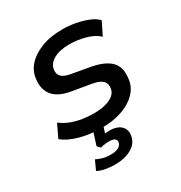

<svg xmlns="http://www.w3.org/2000/svg" viewBox="-167 -627 888 944"><g transform="rotate(-30 277.5 -155.0)"><path d="M248 9Q182 9 125.5 -6.5Q69 -22 35 -50L70 -124Q94 -105 124 -93.5Q154 -82 187 -77Q220 -72 250 -72Q309 -72 344.5 -90Q380 -108 383 -139Q387 -165 371 -180.5Q355 -196 316 -203L210 -221Q141 -232 110.5 -267.5Q80 -303 88 -363Q93 -404 122 -436Q151 -468 201.5 -488Q252 -508 323 -508Q359 -508 395.5 -501Q432 -494 463 -481.5Q494 -469 512 -450L476 -377Q448 -403 403 -415Q358 -427 315 -427Q258 -427 224.5 -407.5Q191 -388 187 -358Q183 -332 198 -317Q213 -302 250 -296L352 -278Q426 -264 458.5 -230.5Q491 -197 482 -133Q477 -91 446.5 -59Q416 -27 365 -9Q314 9 248 9ZM215 198Q188 198 161 193Q134 188 117 178L141 126Q158 134 176.5 139.5Q195 145 222 145Q248 145 264.5 136.5Q281 128 284 111Q286 97 275.5 90.5Q265 84 246 84Q237 84 224 85Q211 86 196 91L180 74L210 -20H267L242 59L218 47Q230 43 245.5 41Q261 39 275 39Q298 39 317 46.5Q336 54 346.5 70.5Q357 87 354 111Q348 154 309 176Q270 198 215 198Z"/></g></svg>

Font: Nunito Sans 7pt SemiBold
Style: Italic
Weight: 600
Italic angle: -9°
Designer: Vernon Adams
Foundry: Vernon Adams
Version: Version 3.101;gftools[0.9.27]